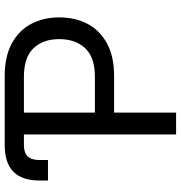

<svg xmlns="http://www.w3.org/2000/svg" viewBox="4 -772 768 815"><g transform="rotate(-90 387.5 -364.0)"><path d="M224.6 -727.5H473.6Q555.7 -727.5 611.3 -697.3Q667 -667 694.3 -614.7Q721.7 -562.5 721.7 -496.1Q721.7 -429.2 694.6 -376.7Q667.5 -324.2 611.8 -293.7Q556.2 -263.2 474.1 -263.2H297.9V-344.7H469.7Q551.8 -344.7 590.6 -385.7Q629.4 -426.8 629.4 -496.1Q629.4 -564.9 590.6 -605.5Q551.8 -646 468.8 -646H317.4V0H224.6ZM179.7 -727.5H224.6V-646H180.2Q147 -646 131.6 -629.9Q116.2 -613.8 116.2 -579.1V-543.9H29.3V-580.1Q29.3 -653.8 66.7 -690.7Q104 -727.5 179.7 -727.5Z"/></g></svg>

Font: Inter RS Variable
Style: Regular
Weight: 400
Designer: Rasmus Andersson (customised by Maria Ramos and Noel Pretorius)
Foundry: rsms
Version: Version 3.001;Glyphs 3.2.3 (3260)